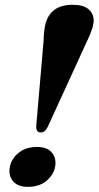

<svg xmlns="http://www.w3.org/2000/svg" viewBox="-20 -752 402 782"><path d="M275.5 -732.5Q320 -732.5 340.8 -714.2Q361.5 -696 361.5 -668Q361.5 -653 354.2 -631.5Q347 -610 334.5 -584.5L175 -236.5Q164.5 -212.5 146 -212.5Q126.5 -212.5 127.5 -238.5L157.5 -585Q158.5 -627 164.5 -651.5Q184 -732.5 275.5 -732.5ZM93.5 9Q56 9 37 -9.8Q18 -28.5 18.5 -57Q19.5 -96.5 50.5 -125Q81.5 -153.5 130 -153.5Q168.5 -153.5 187.5 -134.5Q206.5 -115.5 206 -87Q205 -49.5 174.8 -20.2Q144.5 9 93.5 9Z"/></svg>

Font: Fraunces 144pt Soft
Style: Bold Italic
Weight: 700
Italic angle: -16°
Version: Version 1.000;[b76b70a41]